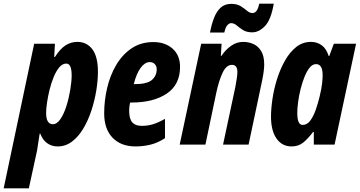

<svg xmlns="http://www.w3.org/2000/svg" viewBox="-79 -787 1958 1045"><path d="M-59 238 107 -549H220L216 -477H220Q248 -521 277.5 -540Q307 -559 342 -559Q393 -559 423.5 -519Q454 -479 454 -396Q454 -349 445 -294Q436 -239 418.5 -185.5Q401 -132 374.5 -87.5Q348 -43 313 -16.5Q278 10 235 10Q201 10 176.5 -8.5Q152 -27 140 -60H137Q133 -33 129 -9Q125 15 123 31L78 238ZM209 -111Q231 -111 250 -139Q269 -167 282.5 -210Q296 -253 303.5 -298.5Q311 -344 311 -377Q311 -441 282 -441Q261 -441 244 -421Q227 -401 213.5 -368.5Q200 -336 191 -299.5Q182 -263 177 -229Q172 -195 172 -172Q172 -111 209 -111Z M659 10Q579 10 533.5 -37.5Q488 -85 488 -170Q488 -239 504 -307.5Q520 -376 553 -432.5Q586 -489 636.5 -523.5Q687 -558 756 -558Q820 -558 860.5 -522Q901 -486 901 -423Q901 -326 828.5 -277.5Q756 -229 638 -229H629Q624 -207 624 -185Q624 -140 641 -121Q658 -102 692 -102Q725 -102 753 -110.5Q781 -119 819 -140V-35Q779 -9 739.5 0.5Q700 10 659 10ZM652 -329Q722 -329 748 -352Q774 -375 774 -410Q774 -427 763.5 -438Q753 -449 736 -449Q710 -449 687 -418.5Q664 -388 649 -329Z M899 0 1016 -549H1127L1123 -483H1126Q1150 -518 1180 -538.5Q1210 -559 1245 -559Q1274 -559 1300 -547.5Q1326 -536 1342.5 -509Q1359 -482 1359 -436Q1359 -404 1348 -350L1274 0H1135L1202 -314Q1206 -337 1209.5 -358.5Q1213 -380 1213 -395Q1213 -434 1184 -434Q1153 -434 1133 -392Q1113 -350 1099 -286L1039 0ZM1064 -610Q1072 -653 1085.5 -688.5Q1099 -724 1121.5 -745Q1144 -766 1180 -766Q1211 -766 1231 -753.5Q1251 -741 1265.5 -728.5Q1280 -716 1295 -716Q1308 -716 1317 -727.5Q1326 -739 1332 -767H1411Q1396 -679 1363 -645Q1330 -611 1294 -611Q1263 -611 1243.5 -623.5Q1224 -636 1209.5 -648.5Q1195 -661 1179 -661Q1168 -661 1158 -649.5Q1148 -638 1142 -610Z M1508 10Q1456 10 1426 -33Q1396 -76 1396 -152Q1396 -195 1404 -249Q1412 -303 1429 -357Q1446 -411 1472 -457Q1498 -503 1533 -531Q1568 -559 1614 -559Q1646 -559 1671.5 -541Q1697 -523 1710 -482H1713L1738 -549H1859L1742 0H1629V-69H1625Q1599 -34 1572.5 -12Q1546 10 1508 10ZM1568 -107Q1593 -107 1610.5 -131.5Q1628 -156 1640 -191Q1652 -226 1660 -259Q1671 -305 1674 -331.5Q1677 -358 1677 -378Q1677 -438 1641 -438Q1622 -438 1606.5 -419Q1591 -400 1578.5 -369Q1566 -338 1557 -302Q1548 -266 1543.5 -231.5Q1539 -197 1539 -172Q1539 -107 1568 -107Z"/></svg>

Font: Noto Sans ExtraCondensed ExtraBold
Style: Italic
Weight: 800
Width: 2
Italic angle: -12°
Designer: Monotype Design Team
Foundry: Monotype Imaging Inc.
Version: Version 2.013; ttfautohint (v1.8.4.7-5d5b)